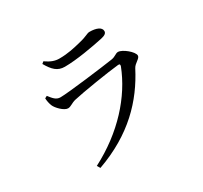

<svg xmlns="http://www.w3.org/2000/svg" viewBox="-161 -977 1322 1250"><g transform="rotate(-30 500.0 -351.5)"><path d="M246 27 260 50C529 -46 683 -209 781 -399C796 -428 837 -440 837 -462C837 -491 769 -547 736 -547C717 -547 707 -530 676 -525C605 -514 324 -478 265 -478C233 -478 216 -500 192 -531L175 -522C176 -501 180 -482 187 -464C197 -438 243 -391 272 -391C294 -391 310 -409 340 -416C407 -432 621 -466 694 -473C707 -474 710 -469 706 -456C634 -270 475 -91 246 27ZM389 -636C478 -636 609 -660 684 -676C716 -683 728 -693 728 -709C728 -738 691 -753 641 -753C621 -753 608 -738 551 -725C503 -713 451 -700 385 -700C353 -700 324 -710 285 -737L271 -725C305 -666 335 -636 389 -636Z"/></g></svg>

Font: Source Han Serif CN Medium
Style: Regular
Weight: 500
Designer: Ryoko NISHIZUKA 西塚涼子 (kana & ideographs); Frank Grießhammer (Latin, Greek & Cyrillic); Wenlong ZHANG 张文龙 (bopomofo); San
Foundry: Adobe
Version: Version 2.002;hotconv 1.1.0;makeotfexe 2.6.0